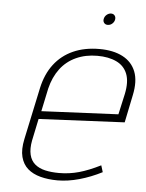

<svg xmlns="http://www.w3.org/2000/svg" viewBox="-50 -692 568 745"><g transform="rotate(5 234.5 -319.5)"><path d="M353 -651Q344 -651 336 -644.5Q328 -638 326 -628Q324 -619 329 -612.5Q334 -606 343 -606Q353 -606 360.5 -612.5Q368 -619 370 -628Q372 -638 367 -644.5Q362 -651 353 -651ZM90 -133 108 -219 442 -235 464 -342Q476 -398 461.5 -435Q447 -472 410.5 -491Q374 -510 320 -510Q262 -510 217.5 -490Q173 -470 144 -432Q115 -394 103 -339L60 -137Q51 -95 58.5 -66.5Q66 -38 85.5 -21Q105 -4 135 4Q165 12 202 12Q242 12 286.5 -0.5Q331 -13 374 -35L366 -61Q320 -38 282.5 -27.5Q245 -17 205 -17Q175 -17 151 -22.5Q127 -28 111 -41.5Q95 -55 89.5 -78Q84 -101 90 -133ZM433 -345 415 -264 116 -250 135 -340Q146 -385 170 -417Q194 -449 231 -466Q268 -483 314 -483Q358 -483 388.5 -468.5Q419 -454 431 -423.5Q443 -393 433 -345Z"/></g></svg>

Font: Advent Pro ExtraLight
Style: Italic
Weight: 250
Italic angle: -12°
Version: Version 3.000